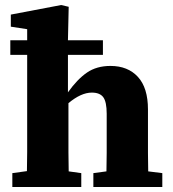

<svg xmlns="http://www.w3.org/2000/svg" viewBox="-20 -743 686 763"><path d="M29 0V-55L87 -63Q88 -99 88 -138.5Q88 -178 88 -211V-525H21V-583H88V-627L23 -637V-685L223 -723L253 -716L250 -583H389V-525H250V-376Q287 -428 325.5 -454.5Q364 -481 419 -481Q488 -481 528 -437.5Q568 -394 568 -308V-204Q568 -173 568 -135Q568 -97 569 -62L625 -55V0H351V-55L403 -62Q404 -97 404 -135Q404 -173 404 -204V-291Q404 -338 390.5 -356.5Q377 -375 345 -375Q302 -375 252 -333V-211Q252 -178 252 -138Q252 -98 253 -62L303 -55V0Z"/></svg>

Font: Source Serif 4 SmText
Style: Bold
Weight: 700
Designer: Frank Grießhammer
Foundry: Adobe
Version: Version 4.005;hotconv 1.1.0;makeotfexe 2.6.0